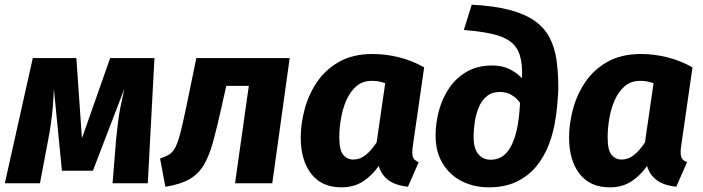

<svg xmlns="http://www.w3.org/2000/svg" viewBox="-30 -778 2983 815"><path d="M437.6 -531.6H625.6L597.3 0H447.8L463.1 -188.9Q467 -227 470.8 -258.1Q474.6 -289.2 481.2 -323Q487.8 -356.8 498 -401.4L364.4 -53.4H232.8L198.6 -401.6Q197.5 -359.8 194.1 -323.5Q190.8 -287.2 186.1 -253.8Q181.4 -220.4 174.8 -185.9L139.6 0H-9.5L109.2 -531.6H294.1L317.8 -190.9Z M803.4 -531.6H1199.7L1125.7 0H967.7L1026.2 -413.6H930.5L909.9 -321.6Q890.9 -235.6 874.4 -175.8Q857.9 -116 835 -77.5Q812 -38.9 773.6 -17Q735.1 5 671.9 14.7L649.5 -105.2Q673.5 -112.9 688.9 -122.8Q704.2 -132.7 714.9 -153.7Q725.6 -174.6 735.8 -214.3Q746 -254 760.1 -321.2Z M1552.3 -548.8Q1606.6 -548.8 1662.8 -535Q1719 -521.2 1770.5 -492L1721.7 -153.8Q1718.4 -127.8 1722.3 -112.9Q1726.1 -98.1 1747.2 -89.4L1701.7 14.6Q1672.5 11.9 1646.9 2.1Q1621.4 -7.7 1603.7 -26.6Q1586 -45.4 1577.5 -73.4Q1549.7 -33.4 1511.2 -8.1Q1472.7 17.2 1419.2 17.2Q1335.6 17.2 1291.1 -40.2Q1246.6 -97.7 1246.6 -194.6Q1246.6 -251.8 1262.9 -313.6Q1279.2 -375.4 1315 -428.9Q1350.8 -482.4 1409.5 -515.6Q1468.2 -548.8 1552.3 -548.8ZM1547.8 -434.8Q1509.6 -434.8 1483.2 -412.4Q1456.8 -389.9 1440.6 -353.5Q1424.5 -317 1417.4 -275Q1410.3 -233 1410.3 -194.9Q1410.3 -139.9 1427.3 -120.3Q1444.3 -100.7 1469.4 -100.7Q1497.8 -100.7 1522 -119.9Q1546.2 -139.1 1568.8 -173.6L1605.2 -424.9Q1590.7 -430 1577.7 -432.4Q1564.7 -434.8 1547.8 -434.8Z M1938.8 -650.7 1972.5 -758.1Q2068 -753.1 2133.1 -735.8Q2198.3 -718.6 2239.1 -689.9Q2280 -661.2 2302 -619.9Q2324 -578.7 2331.9 -525.3Q2339.9 -472 2339.9 -406.3Q2339.9 -390.2 2338.2 -367.3Q2336.6 -344.4 2334.2 -320.8Q2331.9 -297.3 2328.9 -279.5Q2320.6 -218.8 2300 -165.1Q2279.5 -111.3 2245.2 -70.3Q2210.9 -29.3 2161.2 -6Q2111.6 17.2 2045.3 17.2Q1981.8 17.2 1930.5 -8.7Q1879.1 -34.7 1849.1 -84Q1819 -133.3 1819 -201.6Q1819 -254.5 1832.9 -307.2Q1846.9 -359.9 1876.3 -403.6Q1905.8 -447.3 1951.3 -473.6Q1996.7 -500 2059.4 -500Q2101.6 -500 2132.7 -484.6Q2163.8 -469.2 2185.8 -446Q2188.4 -504.5 2177 -542Q2165.5 -579.5 2136.9 -601.1Q2108.4 -622.8 2059.5 -633.9Q2010.7 -645 1938.8 -650.7ZM2091.6 -387.7Q2057.6 -387.7 2035.4 -368.9Q2013.2 -350.2 2001.5 -320.4Q1989.7 -290.6 1985 -257.8Q1980.3 -224.9 1980.3 -197Q1980.3 -147.8 2000.2 -123.9Q2020.1 -100 2053.1 -100Q2101.4 -100 2129.8 -141.8Q2158.2 -183.6 2169.6 -259.3Q2172.3 -276.2 2174.4 -299.3Q2176.6 -322.4 2177.6 -341.5Q2162.5 -362.6 2141.2 -375.1Q2120 -387.7 2091.6 -387.7Z M2691.3 -548.8Q2745.6 -548.8 2801.8 -535Q2858 -521.2 2909.5 -492L2860.7 -153.8Q2857.4 -127.8 2861.3 -112.9Q2865.1 -98.1 2886.2 -89.4L2840.7 14.6Q2811.5 11.9 2785.9 2.1Q2760.4 -7.7 2742.7 -26.6Q2725 -45.4 2716.5 -73.4Q2688.7 -33.4 2650.2 -8.1Q2611.7 17.2 2558.2 17.2Q2474.6 17.2 2430.1 -40.2Q2385.6 -97.7 2385.6 -194.6Q2385.6 -251.8 2401.9 -313.6Q2418.2 -375.4 2454 -428.9Q2489.8 -482.4 2548.5 -515.6Q2607.2 -548.8 2691.3 -548.8ZM2686.8 -434.8Q2648.6 -434.8 2622.2 -412.4Q2595.8 -389.9 2579.6 -353.5Q2563.5 -317 2556.4 -275Q2549.3 -233 2549.3 -194.9Q2549.3 -139.9 2566.3 -120.3Q2583.3 -100.7 2608.4 -100.7Q2636.8 -100.7 2661 -119.9Q2685.2 -139.1 2707.8 -173.6L2744.2 -424.9Q2729.7 -430 2716.7 -432.4Q2703.7 -434.8 2686.8 -434.8Z"/></svg>

Font: Fira Sans Variable
Style: Italic
Weight: 397
Italic angle: -8°
Designer: Carrois Corporate & Edenspiekermann AG
Foundry: Carrois Corporate GbR & Edenspiekermann AG
Version: Version 4.202